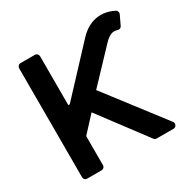

<svg xmlns="http://www.w3.org/2000/svg" viewBox="-164 -892 1038 1047"><g transform="rotate(-30 355.0 -368.0)"><path d="M71.7 -21V-706.3Q71.7 -714.8 77.8 -721.1Q83.8 -727.3 92.7 -727.3H182.5Q191.4 -727.3 197.4 -721.1Q203.5 -714.8 203.5 -706.3V-398.4H212.4L468 -672.2Q502.1 -708.8 541.2 -724.4Q571 -736.2 601.9 -736.2Q611.5 -736.2 621.1 -735.1Q654.1 -730.8 684.7 -715.2Q690 -712.4 693 -707.4Q696 -702.4 696 -696.4Q696 -691.1 694.2 -687.5L666.5 -629.3Q664.1 -623.9 659.1 -620.7Q654.1 -617.5 648.1 -617.5Q644.5 -617.5 641.3 -618.6Q631 -622.2 620.7 -622.2Q614.7 -622.2 607.6 -620.4Q585.9 -614.7 559.7 -587.4L376.1 -393.8L652.7 -33.4Q657 -27.7 657 -21Q657 -12.8 650.9 -6.4Q644.9 0 636 0H530.2Q525.6 0 521 -2.1Q516.3 -4.3 513.5 -8.2L293.7 -301.1L203.5 -203.5V-21Q203.5 -12.1 197.4 -6Q191.4 0 182.5 0H92.7Q83.8 0 77.8 -6Q71.7 -12.1 71.7 -21Z"/></g></svg>

Font: DeltaSans SemiBold
Style: Regular
Weight: 600
Designer: Rasmus Andersson
Foundry: rsms
Version: Version 3.012